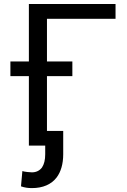

<svg xmlns="http://www.w3.org/2000/svg" viewBox="-20 -731 640 964"><path d="M560.1 -636.7V-710.9H125V0H215.8V-636.7ZM343.3 -348.6V-422.4H32.2V-348.6ZM297.4 -73.7H207V43.5Q207 64.9 202.9 81.5Q198.7 98.1 190.9 109.9Q182.1 121.6 169.4 127.9Q156.7 134.3 140.1 134.3Q133.3 134.3 117.2 132.6Q101.1 130.9 92.3 127.9L85.4 204.6Q99.6 209.5 112.5 211.4Q125.5 213.4 140.1 213.4Q181.6 213.4 213.1 199.7Q244.6 186 264.2 160.2Q280.3 139.2 288.8 109.6Q297.4 80.1 297.4 43.5Z"/></svg>

Font: RobotoMono Nerd Font
Style: Regular
Weight: 400
Monospace: yes
Designer: Google
Version: Version 3.000;Nerd Fonts 3.2.1